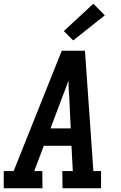

<svg xmlns="http://www.w3.org/2000/svg" viewBox="-27 -1006 647 1026"><path d="M-7 0V-92H46L303 -735H427L472 -92H513V0H307L306 -92H362L355 -227H207L156 -92H199L200 0ZM351 -320 343 -490Q341 -511 340 -532Q339 -553 339 -575Q331 -553 323 -532Q315 -511 307 -490L243 -320ZM364 -790 314 -840 472 -986 533 -924Z"/></svg>

Font: Iosevka Etoile Semibold
Style: Italic
Weight: 600
Italic angle: -9°
Designer: Belleve Invis
Foundry: Belleve Invis
Version: Version 22.1.2; ttfautohint (v1.8.4)